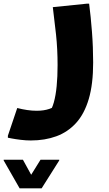

<svg xmlns="http://www.w3.org/2000/svg" viewBox="-85 -506 596 1047"><path d="M9 83Q36 90 63 94Q90 98 115 98Q154 98 183.5 88Q213 78 224 69L180 113Q198 90 208.5 52.5Q219 15 224 -36.5Q229 -88 229 -151Q229 -239 220.5 -318Q212 -397 203 -467L389 -486H401Q410 -417 416.5 -332.5Q423 -248 423 -165Q423 -47 399 34Q375 115 330 164.5Q285 214 222.5 237Q160 260 83 260Q57 260 28 256.5Q-1 253 -21.5 249Q-42 245 -42 245V234ZM40 365 85 447 136 365H238V369L142 521H22L-65 369V365Z"/></svg>

Font: Kufam ExtraBold
Style: Italic
Weight: 800
Italic angle: -11°
Designer: Artur Schmal
Foundry: Original Type
Version: Version 1.301; ttfautohint (v1.8.3)